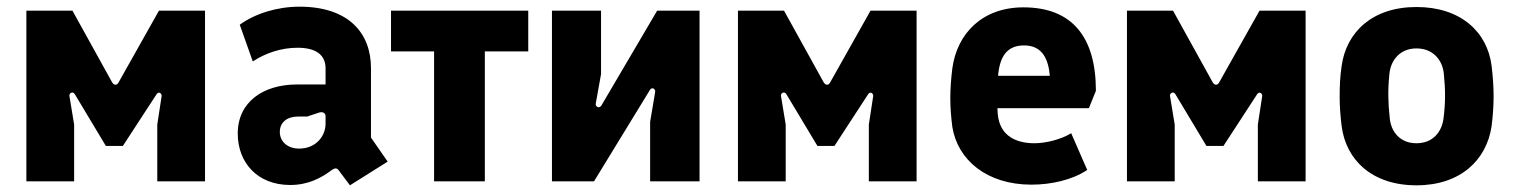

<svg xmlns="http://www.w3.org/2000/svg" viewBox="-20 -543 4537 575"><path d="M59 0H202V-170L188 -255C186 -264 198 -271 204 -261L297 -106H348L449 -261C455 -270 465 -264 464 -255L451 -170V0H594V-511H456L335 -296C330 -287 322 -287 316 -296L197 -511H59Z M995 -32 1028 12 1141 -59 1091 -131V-339C1091 -445 1023 -523 877 -523C811 -523 745 -503 698 -469L737 -359C775 -384 822 -400 871 -400C926 -400 955 -379 955 -338V-290H869C770 -290 692 -239 692 -143C692 -56 751 11 849 11C903 11 942 -10 974 -34C983 -40 989 -41 995 -32ZM876 -98C841 -98 818 -119 818 -148C818 -177 840 -194 873 -194H900L936 -206C946 -209 955 -205 955 -195V-173C955 -134 925 -98 876 -98Z M1280 0H1432V-389H1562V-511H1151V-389H1280Z M1633 0H1759L1926 -273C1932 -284 1944 -277 1942 -267L1927 -178V0H2075V-511H1948L1781 -227C1775 -217 1763 -223 1764 -232L1780 -321V-511H1633Z M2190 0H2333V-170L2319 -255C2317 -264 2329 -271 2335 -261L2428 -106H2479L2580 -261C2586 -270 2596 -264 2595 -255L2582 -170V0H2725V-511H2587L2466 -296C2461 -287 2453 -287 2447 -296L2328 -511H2190Z M3069 10C3128 10 3191 -4 3236 -34L3188 -144C3157 -125 3111 -114 3078 -114C3027 -114 2974 -133 2968 -202C2968 -208 2967 -213 2967 -219H3241L3262 -271C3262 -433 3190 -521 3045 -521C2921 -521 2846 -442 2832 -338C2828 -305 2826 -277 2826 -249C2826 -221 2828 -195 2832 -163C2848 -64 2935 10 3069 10ZM2969 -316C2974 -373 2995 -407 3047 -407C3104 -407 3120 -362 3124 -316Z M3355 0H3498V-170L3484 -255C3482 -264 3494 -271 3500 -261L3593 -106H3644L3745 -261C3751 -270 3761 -264 3760 -255L3747 -170V0H3890V-511H3752L3631 -296C3626 -287 3618 -287 3612 -296L3493 -511H3355Z M4222 12C4354 12 4432 -64 4447 -165C4451 -197 4453 -226 4453 -254C4453 -283 4451 -313 4447 -346C4434 -448 4354 -522 4222 -522C4089 -522 4012 -446 3998 -346C3993 -313 3992 -283 3992 -254C3992 -226 3994 -197 3998 -165C4011 -64 4089 12 4222 12ZM4222 -114C4173 -114 4146 -148 4142 -189C4137 -236 4136 -273 4141 -322C4145 -363 4173 -398 4222 -398C4272 -398 4300 -363 4304 -322C4309 -272 4309 -236 4303 -188C4298 -149 4272 -114 4222 -114Z"/></svg>

Font: Finlandica
Style: Bold
Weight: 700
Designer: Niklas Ekholm, Juho Hiilivirta, Jaakko Suomalainen
Foundry: Helsinki Type Studio
Version: Version 2.000;Glyphs 3.2 (3202)